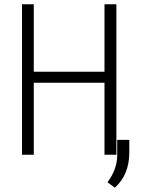

<svg xmlns="http://www.w3.org/2000/svg" viewBox="-20 -731 665 907"><path d="M529.8 0H473.6V-340.3H139.6V0H84V-710.9H139.6V-392.1H473.6V-710.9H529.8ZM522.5 155.8 487.8 129.9Q532.2 70.3 533.7 5.9V-70.3H590.8V-10.3Q590.8 93.8 522.5 155.8Z"/></svg>

Font: Roboto Condensed Light
Style: Regular
Weight: 300
Designer: Google
Version: Version 2.134; 2016